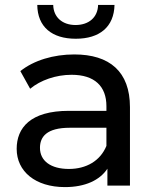

<svg xmlns="http://www.w3.org/2000/svg" viewBox="-20 -757 629 783"><path d="M289 -599C386 -599 445 -647 447 -737H380C379 -687 343 -655 288 -655C234 -655 198 -687 197 -737H132C133 -647 192 -599 289 -599ZM283 -535C198 -535 118 -511 63 -467L103 -395C145 -430 208 -452 272 -452C366 -452 414 -405 414 -324V-305H261C103 -305 48 -235 48 -150C48 -58 124 6 245 6C327 6 387 -22 418 -69V0H510V-320C510 -465 427 -535 283 -535ZM261 -68C187 -68 143 -101 143 -154C143 -199 170 -236 265 -236H414V-162C389 -101 332 -68 261 -68Z"/></svg>

Font: AWKNG-Font Medium
Style: Regular
Weight: 500
Designer: Awakening Church
Foundry: Awakening Church
Version: Version 1.700;PS 001.700;hotconv 1.0.88;makeotf.lib2.5.64775